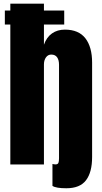

<svg xmlns="http://www.w3.org/2000/svg" viewBox="-20 -879 545 1026"><path d="M323.2 -748H214.8V-640.1Q229 -680.2 257.8 -700.4Q286.6 -720.7 326.7 -720.7Q400.4 -720.7 436.3 -674.3Q472.2 -627.9 472.2 -544.4V-40Q472.2 41.5 439.7 84.2Q407.2 127 334.5 127Q278.8 127 260.3 114.3V-2.9Q269 -0.5 276.4 -0.5Q288.6 -0.5 292 -8.3Q295.4 -16.1 295.4 -33.2V-533.2Q295.4 -558.1 285.2 -572.8Q274.9 -587.4 253.9 -587.4Q236.3 -587.4 225.6 -572.3Q214.8 -557.1 214.8 -534.7V0H35.2V-748H5.9V-822.8H35.2V-859.4H214.8V-822.8H323.2Z"/></svg>

Font: Anton
Style: Regular
Weight: 400
Designer: Vernon Adams, Tural Alisoy
Foundry: Vernon Adams
Version: Version 2.300